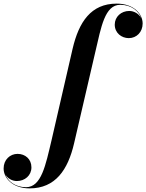

<svg xmlns="http://www.w3.org/2000/svg" viewBox="-228 -780 808 1060"><path d="M181 11.5 298.5 -494.5C330.5 -631 350.5 -753.5 436 -753.5C498 -753.5 538.5 -718 552 -679C539.5 -704 512 -719.5 485.5 -719.5C441 -719.5 405.5 -687.5 405.5 -644C405.5 -598 443 -569.5 483 -569.5C526 -569.5 559.5 -603 559.5 -650C559.5 -703 511 -760 416 -760C274 -760 207.5 -658.5 173 -511.5L56.5 -5.5C24 130.5 1 253.5 -84.5 253.5C-144.5 253.5 -184.5 220 -199 182C-186.5 205.5 -160.5 219.5 -135 219.5C-91 219.5 -54.5 189 -54.5 144C-54.5 98.5 -88.5 69.5 -131 69.5C-172.5 69.5 -208 101.5 -208 150C-208 203 -159 260 -64.5 260C78 260 147 157.5 181 11.5Z"/></svg>

Font: Bodoni* 72pt
Style: Bold Italic
Weight: 700
Italic angle: -13°
Version: Version 2.3